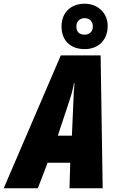

<svg xmlns="http://www.w3.org/2000/svg" viewBox="-78 -1016 632 1036"><path d="M379 -751C456 -751 503 -803 503 -876C503 -948 448 -996 379 -996C303 -996 254 -947 254 -874C254 -799 300 -751 379 -751ZM379 -829C348 -829 334 -846 334 -873C334 -899 351 -918 379 -918C406 -918 423 -899 423 -873C423 -846 405 -829 379 -829ZM-58 0H126L179 -138H301L297 0H476L465 -717H250ZM234 -284 296 -471C307 -504 315 -532 321 -567H324C320 -530 319 -500 318 -468L310 -284Z"/></svg>

Font: Noto Sans UI Condensed Black
Style: Italic
Weight: 900
Width: 3
Italic angle: -192°
Designer: Monotype Design Team
Foundry: Monotype Imaging Inc.
Version: Version 1.901